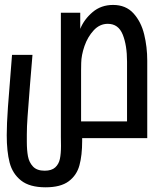

<svg xmlns="http://www.w3.org/2000/svg" viewBox="-20 -574 640 798"><path d="M8 -12Q8 -58 13 -129Q18 -200 30 -346H115L105 -225.5Q97.5 -130 94.5 -88.5Q91.5 -47 91.5 -15V15.5Q91.5 50 96.2 75.5Q101 101 117.2 118.2Q133.5 135.5 165.5 135.5Q194.5 135.5 209.5 121.8Q224.5 108 229 86.2Q233.5 64.5 233.5 32L233 -5V-521H313.5V-454Q329.5 -493.5 364.8 -523.5Q400 -553.5 450 -553.5Q503 -553.5 534.8 -518.5Q566.5 -483.5 579.2 -431.2Q592 -379 592 -321.5V0H321.5V12Q321.5 71.5 310.2 113Q299 154.5 265.5 179.5Q232 204.5 169.5 204.5Q103 204.5 67.5 176.2Q32 148 20 101.8Q8 55.5 8 -12ZM508 -69.5V-318Q508 -386 490 -430.5Q472 -475 428 -475Q394.5 -475 369.5 -448Q344.5 -421 331.2 -382.8Q318 -344.5 317.5 -312L317 -281V-69.5Z"/></svg>

Font: JuliaMono
Style: Regular
Weight: 400
Monospace: yes
Designer: cormullion
Foundry: corm
Version: Version 0.055; ttfautohint (v1.8.4)